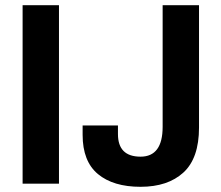

<svg xmlns="http://www.w3.org/2000/svg" viewBox="-20 -707 849 739"><path d="M67 0V-687H207V0ZM521 12Q416 12 357 -37Q298 -86 298 -188V-224H434V-191Q434 -104 521 -104Q606 -104 606 -219V-687H746V-216Q746 -98 686 -43Q626 12 521 12Z"/></svg>

Font: Archivo SemiCondensed
Style: Bold
Weight: 680
Width: 4
Designer: Hector Gatti
Foundry: Omnibus-Type
Version: Version 2.001; ttfautohint (v1.8.3)